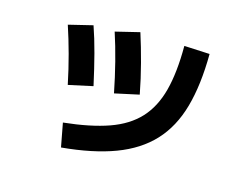

<svg xmlns="http://www.w3.org/2000/svg" viewBox="-89 -739 1177 914"><g transform="rotate(15 500.0 -282.0)"><path d="M253 -85Q386 -99 475 -130.5Q564 -162 617 -219.5Q670 -277 693.5 -366.5Q717 -456 717 -587L843 -581Q842 -428 811 -318Q780 -208 712.5 -135.5Q645 -63 537 -22.5Q429 18 275 32ZM229 -264Q214 -337 195 -407.5Q176 -478 155 -541L274 -570Q294 -513 312.5 -442.5Q331 -372 349 -290ZM452 -282Q437 -358 418.5 -430.5Q400 -503 379 -567L498 -596Q519 -530 538.5 -456Q558 -382 572 -308Z"/></g></svg>

Font: M PLUS 1
Style: Bold
Weight: 700
Designer: Coji Morishita
Foundry: UNDERFOREST DESIGN
Version: Version 1.001